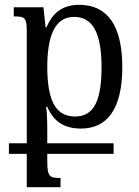

<svg xmlns="http://www.w3.org/2000/svg" viewBox="-20 -522 578 796"><path d="M17 116H91V254H231V216C186 216 176 211 176 146V116H451V72H176V43C176 -4 176 -51 171 -79H176C200 -23 241 11 316 11C424 11 487 -70 487 -243C487 -417 425 -502 308 -502C238 -502 197 -467 173 -409H169L160 -492H37V-454C85 -454 91 -448 91 -389V72H17ZM292 -39C222 -39 176 -86 176 -244C176 -374 208 -452 287 -452C368 -452 401 -379 401 -243C401 -105 369 -39 292 -39Z"/></svg>

Font: Noto Serif Armenian SemiCondensed
Style: Regular
Weight: 400
Width: 4
Designer: Monotype Design Team
Foundry: Monotype Imaging Inc.
Version: Version 2.008